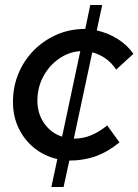

<svg xmlns="http://www.w3.org/2000/svg" viewBox="-20 -634 555 770"><path d="M186 116 210 4Q158 -8 118 -40Q78 -72 55 -119.5Q32 -167 32 -225Q32 -286 54 -339Q76 -392 115.5 -432Q155 -472 207.5 -495Q260 -518 322 -518L342 -614H390L368 -512Q413 -502 451.5 -478Q490 -454 515 -418L446 -355Q427 -383 402.5 -400Q378 -417 350 -424L276 -78Q313 -78 345.5 -91.5Q378 -105 410 -131L459 -63Q413 -25 364 -7.5Q315 10 258 10L235 116ZM229 -86 302 -429Q256 -426 216.5 -398.5Q177 -371 153.5 -327Q130 -283 130 -230Q130 -178 157.5 -139Q185 -100 229 -86Z"/></svg>

Font: Red Hat Display SemiBold
Style: Italic
Weight: 600
Italic angle: -12°
Designer: Pentagram, MCKL
Foundry: Pentagram, MCKL
Version: Version 1.023